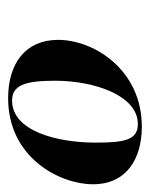

<svg xmlns="http://www.w3.org/2000/svg" viewBox="33 -792 377 484"><g transform="rotate(90 222.0 -549.5)"><path d="M227 -381C377 -381 444 -511 444 -595C444 -680 379 -718 299 -718C155 -718 80 -597 80 -507C80 -425 139 -381 227 -381ZM233 -391C195 -391 183 -422 183 -499C183 -600 221 -708 292 -708C332 -708 339 -676 339 -601C339 -507 311 -391 233 -391Z"/></g></svg>

Font: Noto Serif Display SemiBold
Style: Italic
Weight: 600
Italic angle: -12°
Designer: Monotype Design Team
Foundry: Monotype Imaging Inc.
Version: Version 2.009